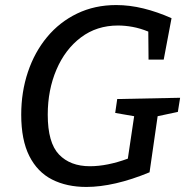

<svg xmlns="http://www.w3.org/2000/svg" viewBox="-20 -730 752 760"><path d="M322 10Q244 10 186 -19.5Q128 -49 96 -112.5Q64 -176 64 -276Q64 -366 90.5 -445Q117 -524 166.5 -583.5Q216 -643 285.5 -676.5Q355 -710 440 -710Q493 -710 548 -696.5Q603 -683 659 -658L628 -494H568L567 -605Q535 -618 505 -623.5Q475 -629 447 -629Q363 -629 300.5 -582Q238 -535 203.5 -454.5Q169 -374 169 -276Q169 -165 213.5 -118.5Q258 -72 336 -72Q370 -72 407.5 -79.5Q445 -87 486 -102L511 -270L436 -283L444 -338L693 -343L684 -287L604 -270L572 -48Q502 -19 439 -4.5Q376 10 322 10Z"/></svg>

Font: Bitter Medium
Style: Italic
Weight: 500
Italic angle: -9°
Designer: Sol Matas, and Bitter project Authors
Foundry: Sol Matas
Version: Version 2.001